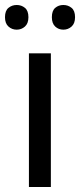

<svg xmlns="http://www.w3.org/2000/svg" viewBox="-31 -750 321 770"><path d="M173 0H85V-536H173ZM-11 -681Q-11 -707 3 -718.5Q17 -730 36 -730Q55 -730 69 -718.5Q83 -707 83 -681Q83 -656 69 -643.5Q55 -631 36 -631Q17 -631 3 -643.5Q-11 -656 -11 -681ZM177 -681Q177 -707 190.5 -718.5Q204 -730 223 -730Q242 -730 256 -718.5Q270 -707 270 -681Q270 -656 256 -643.5Q242 -631 223 -631Q204 -631 190.5 -643.5Q177 -656 177 -681Z"/></svg>

Font: Noto Sans Hebrew Droid SemiBold
Style: Regular
Weight: 600
Designer: Monotype Design Team
Foundry: Monotype Imaging Inc.
Version: Version 1.100; ttfautohint (v1.8.4.7-5d5b)